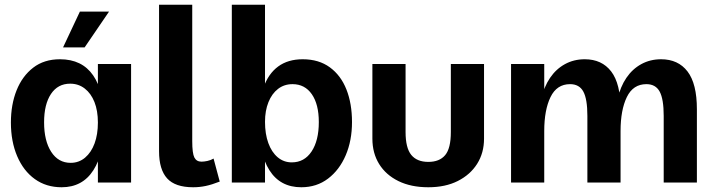

<svg xmlns="http://www.w3.org/2000/svg" viewBox="-20 -770 3015 810"><path d="M240 20Q175 20 127 -14.5Q79 -49 52.5 -111Q26 -173 26 -253Q26 -329 50 -389Q74 -449 120 -484.5Q166 -520 233 -520Q326 -520 373 -452Q420 -384 420 -253Q420 -124 374 -52Q328 20 240 20ZM278 -83Q313 -83 339 -105Q365 -127 379 -165Q393 -203 393 -253Q393 -303 378.5 -339.5Q364 -376 337.5 -396.5Q311 -417 276 -417Q224 -417 195 -373.5Q166 -330 166 -254Q166 -176 196 -129.5Q226 -83 278 -83ZM393 0V-500H533V0ZM317 -721H440L337 -570H246Z M907 -4Q874 9 848 14.5Q822 20 795 20Q719 20 685 -17.5Q651 -55 651 -132V-750H791V-175Q791 -123 800 -105.5Q809 -88 830 -88Q841 -88 855 -91Q869 -94 881 -101Z M958 -750H1098V0H958ZM1251 20Q1162 20 1116.5 -52Q1071 -124 1071 -255Q1071 -342 1091.5 -400.5Q1112 -459 1153.5 -489.5Q1195 -520 1257 -520Q1325 -520 1371.5 -486Q1418 -452 1441.5 -392.5Q1465 -333 1465 -255Q1465 -177 1438.5 -115Q1412 -53 1364 -16.5Q1316 20 1251 20ZM1211 -85Q1264 -85 1294.5 -131Q1325 -177 1325 -255Q1325 -330 1295.5 -372.5Q1266 -415 1214 -415Q1179 -415 1153 -395Q1127 -375 1112.5 -339Q1098 -303 1098 -256Q1098 -205 1112 -166.5Q1126 -128 1151.5 -106.5Q1177 -85 1211 -85Z M1691 -500V-213Q1691 -146 1715 -116.5Q1739 -87 1787 -87Q1834 -87 1858 -115.5Q1882 -144 1882 -213V-500H2022V-185Q2022 -125 1993 -79Q1964 -33 1911.5 -6.5Q1859 20 1787 20Q1714 20 1661 -6Q1608 -32 1579.5 -78Q1551 -124 1551 -185V-500Z M2136 -500H2276V0H2136ZM2458 -281Q2458 -352 2441 -383.5Q2424 -415 2385 -415Q2329 -415 2302.5 -360.5Q2276 -306 2276 -217L2264 -278L2263 -351Q2275 -404 2300.5 -441.5Q2326 -479 2363.5 -499.5Q2401 -520 2447 -520Q2519 -520 2558.5 -468.5Q2598 -417 2598 -309V0H2458ZM2780 -281Q2780 -352 2763 -383.5Q2746 -415 2707 -415Q2651 -415 2624.5 -360.5Q2598 -306 2598 -217L2586 -278L2585 -351Q2597 -404 2622.5 -441.5Q2648 -479 2685.5 -499.5Q2723 -520 2769 -520Q2841 -520 2880.5 -468.5Q2920 -417 2920 -309V0H2780Z"/></svg>

Font: Moderustic SemiBold
Style: Regular
Weight: 600
Designer: Tural Alisoy
Foundry: TAFT Foundry
Version: Version 2.120